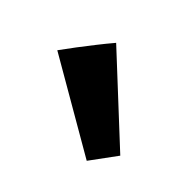

<svg xmlns="http://www.w3.org/2000/svg" viewBox="-73 -840 322 322"><g transform="rotate(-45 87.5 -679.0)"><path d="M96.2 -778.8Q108.4 -770 122.3 -759.5Q136.2 -749 147.9 -739.7Q161.6 -729 174.8 -717.8L45.9 -579.1L0 -612.8Z"/></g></svg>

Font: Mouse Memoirs
Style: Regular
Weight: 400
Version: Version 1.000